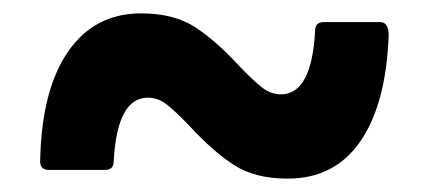

<svg xmlns="http://www.w3.org/2000/svg" viewBox="-20 -460 640 287"><path d="M264 -271Q242 -294 229 -304Q216 -314 201 -314Q155 -314 150 -219Q150 -206 137 -206H53Q40 -206 40 -219Q42 -325 81.5 -382.5Q121 -440 191 -440Q240 -440 271.5 -419.5Q303 -399 337 -362Q359 -339 372 -329Q385 -319 400 -319Q446 -319 451 -414Q451 -427 464 -427H548Q561 -427 561 -407Q557 -304 518.5 -248.5Q480 -193 410 -193Q361 -193 329.5 -213.5Q298 -234 264 -271Z"/></svg>

Font: LINE Seed Sans TH
Style: Bold
Weight: 700
Designer: Dalton Maag Ltd | Thai characters by Cadson Demak Co.,Ltd.
Foundry: Dalton Maag Ltd
Version: Version 1.002